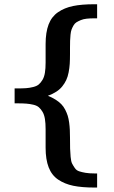

<svg xmlns="http://www.w3.org/2000/svg" viewBox="-20 -736 528 892"><path d="M202.6 -291Q222.2 -283.2 238 -273.2Q253.9 -263.2 264.6 -252.2Q275.4 -241.2 283 -226.3Q290.5 -211.4 294.7 -198Q298.8 -184.6 301.3 -166.3Q303.7 -147.9 304.4 -132.6Q305.2 -117.2 305.2 -96.2Q305.2 -63 305.7 -45.9Q306.2 -28.8 308.1 -7.3Q310.1 14.2 314.9 23.7Q319.8 33.2 327.4 44.4Q335 55.7 347.7 59.8Q360.4 64 377.4 66.9Q394.5 69.8 418.9 69.8H431.2V135.3H418.9Q360.4 135.3 320.3 127Q280.3 118.7 250.2 98.4Q220.2 78.1 206.1 41.5Q191.9 4.9 191.9 -49.8V-135.7Q191.9 -163.6 188.7 -183.3Q185.5 -203.1 177.7 -216.3Q169.9 -229.5 160.6 -237.5Q151.4 -245.6 134.8 -249.5Q118.2 -253.4 102.1 -254.6Q85.9 -255.9 60.1 -255.9H47.9V-325.2H60.1Q85.4 -325.2 101.6 -326.4Q117.7 -327.6 134.3 -331.8Q150.9 -335.9 160.2 -343.8Q169.4 -351.6 177.5 -365Q185.5 -378.4 188.7 -398.2Q191.9 -418 191.9 -445.3V-530.8Q191.9 -585.9 205.8 -622.3Q219.7 -658.7 249.5 -679.2Q279.3 -699.7 319.3 -708Q359.4 -716.3 418.9 -716.3H431.2V-650.9H418.9Q398.4 -650.9 382.8 -649.2Q367.2 -647.5 355.5 -642.6Q343.8 -637.7 335.4 -632.6Q327.1 -627.4 321.5 -617.7Q315.9 -607.9 312.5 -598.9Q309.1 -589.8 307.6 -574.7Q306.2 -559.6 305.7 -546.9Q305.2 -534.2 305.2 -513.7Q305.2 -509.3 305.2 -499.5Q305.2 -489.7 305.2 -484.9Q305.2 -458.5 304 -439.2Q302.7 -419.9 298.8 -399.7Q294.9 -379.4 287.8 -364.3Q280.8 -349.1 269.5 -335Q258.3 -320.8 241.7 -310.1Q225.1 -299.3 202.6 -291Z"/></svg>

Font: TAML ThiruValluvar
Style: Bold
Weight: 400
Version: Version 0.271; dev 7ad24fM